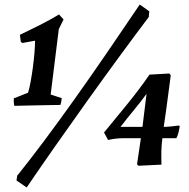

<svg xmlns="http://www.w3.org/2000/svg" viewBox="-20 -725 834 849"><path d="M43 -257Q40 -272 41 -290L104 -315Q110 -334 115.5 -364Q121 -394 125.5 -428Q130 -462 132.5 -493Q135 -524 135 -545L79 -535L72 -540L68 -571Q108 -590 156.5 -614.5Q205 -639 241 -661L261 -639L240 -596L204 -307L253 -291Q252 -275 247 -261Q220 -261 183 -260Q146 -259 108.5 -258.5Q71 -258 43 -257ZM98 104 53 73 56 52Q110 -15 174 -100.5Q238 -186 308.5 -285Q379 -384 452 -490.5Q525 -597 598 -705L640 -675L638 -650Q579 -572 509 -476.5Q439 -381 366 -279Q293 -177 224 -78.5Q155 20 98 104ZM592 8 586 1 603 -114Q560 -114 534.5 -114Q509 -114 492 -112Q475 -110 458 -106L440 -139Q487 -196 542 -263.5Q597 -331 641 -395L729 -400L735 -392Q731 -361 725.5 -319.5Q720 -278 714.5 -237Q709 -196 704 -164Q718 -164 737 -166Q756 -168 771 -170L775 -167Q774 -159 770 -142Q766 -125 760 -114H698Q694 -82 693.5 -56Q693 -30 694 3ZM513 -164H610L628 -310Q601 -273 571.5 -237.5Q542 -202 513 -164Z"/></svg>

Font: Labrada
Style: Bold Italic
Weight: 700
Italic angle: -7°
Designer: Mercedes Jáuregui
Foundry: Omnibus-Type Team
Version: Version 1.000; ttfautohint (v1.8.4.7-5d5b)